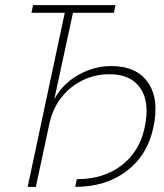

<svg xmlns="http://www.w3.org/2000/svg" viewBox="-20 -730 640 750"><path d="M88 0 233 -680H103L109 -710H431L425 -680H265L192 -342Q211 -379 245 -408.5Q279 -438 323 -455Q367 -472 414 -472Q514 -472 558.5 -407Q603 -342 579 -232Q557 -125 475.5 -62.5Q394 0 274 0L280 -30Q385 -30 455.5 -84.5Q526 -139 545 -232Q566 -329 529 -384.5Q492 -440 408 -440Q350 -440 301 -415.5Q252 -391 218.5 -347.5Q185 -304 173 -247L120 0Z"/></svg>

Font: Geist Mono Thin
Style: Italic
Weight: 100
Italic angle: -12°
Monospace: yes
Designer: Basement.studio, Andrés Briganti, Mateo Zaragoza
Foundry: Basement.studio, Vercel, Andrés Briganti, Guido Ferreyra, Mateo Zaragoza
Version: Version 1.500; ttfautohint (v1.8.4.7-5d5b)